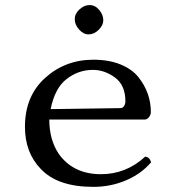

<svg xmlns="http://www.w3.org/2000/svg" viewBox="-20 -725 680 755"><path d="M273.9 -649.9Q273.9 -670.9 292.5 -688Q311 -705.1 332 -705.1Q354 -705.1 370.1 -686Q386.2 -667 386.2 -645Q386.2 -626 368.2 -607.9Q350.1 -589.8 328.1 -589.8Q308.1 -589.8 291 -608.9Q273.9 -627.9 273.9 -649.9ZM179.2 -295.9 453.1 -299.8Q462.9 -299.8 468 -308.3Q473.1 -316.9 473.1 -326.2Q473.1 -390.1 432.1 -420.2Q391.1 -450.2 345.2 -450.2Q288.1 -450.2 241.7 -414.1Q195.3 -377.9 179.2 -295.9ZM550.8 -108.9Q567.9 -107.9 574.2 -86.9Q536.1 -42 476.1 -16.1Q416 9.8 347.2 9.8Q206.1 9.8 140.1 -61Q78.1 -125 78.1 -226.1Q78.1 -347.2 157.5 -418.7Q236.8 -490.2 347.2 -490.2Q408.2 -490.2 453.6 -471.7Q499 -453.1 523.9 -422.1Q548.8 -391.1 561 -356.4Q573.2 -321.8 573.2 -284.2Q573.2 -274.4 566.2 -264.6Q559.1 -254.9 548.8 -254.9H173.8Q173.8 -175.8 210.9 -120.1Q268.1 -40 377 -40Q475.6 -40 550.8 -108.9Z"/></svg>

Font: Linux Libertine Mono
Style: Mono
Weight: 400
Designer: Philipp H. Poll
Foundry: Philipp H. Poll
Version: Version 5.1.7 ; ttfautohint (v0.9)